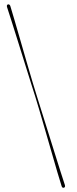

<svg xmlns="http://www.w3.org/2000/svg" viewBox="-20 -752 357 889"><path d="M143.5 -304Q149.5 -285 161.5 -244.5Q173.5 -204 188.2 -153Q203 -102 218 -50Q233 2 245.5 44.8Q258 87.5 265.5 110.5Q269 119.5 276 117Q283 115 280.5 105Q274 86 261 44.8Q248 3.5 231.8 -48Q215.5 -99.5 199.5 -151.2Q183.5 -203 170.2 -244.5Q157 -286 151 -306Q144.5 -326 131.8 -368.5Q119 -411 103.8 -463.5Q88.5 -516 73.5 -568.5Q58.5 -621 46 -663Q33.5 -705 27.5 -725Q23.5 -733.5 16.5 -731.5Q10 -729 12.5 -719.5Q20 -696.5 33.8 -653.2Q47.5 -610 63.8 -558Q80 -506 96 -454.8Q112 -403.5 124.8 -363Q137.5 -322.5 143.5 -304Z"/></svg>

Font: Fraunces144ptRegular
Style: Regular
Weight: 400
Version: Version 1.000;[0bf87f6ff]